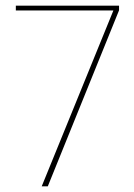

<svg xmlns="http://www.w3.org/2000/svg" viewBox="-20 -659 474 679"><path d="M127.5 0 381 -622H36V-639H401V-622.5L149 0Z"/></svg>

Font: Anek Latin Thin
Style: Regular
Weight: 250
Designer: Yesha Goshar
Foundry: Ek Type
Version: Version 1.003